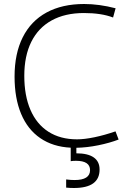

<svg xmlns="http://www.w3.org/2000/svg" viewBox="-20 -733 661 965"><path d="M480.5 119.1Q480.5 211.9 351.6 211.9Q331.5 211.9 312.5 210V168.9Q336.4 171.9 354.5 171.9Q432.6 171.9 432.6 122.1Q432.6 75.2 361.8 75.2Q345.2 75.2 335.4 77.1V9.3Q246.1 4.9 182.6 -38.6Q119.1 -82 86.2 -160.6Q53.2 -239.3 53.2 -348.1Q53.2 -463.4 94.2 -545.4Q135.3 -627.4 213.9 -670.2Q292.5 -712.9 402.8 -712.9Q478 -712.9 561 -691.4L548.3 -645Q489.7 -667.5 401.9 -667.5Q307.1 -667.5 239.7 -630.4Q172.4 -593.3 137.2 -522.5Q102.1 -451.7 102.1 -352.1Q102.1 -252.4 133.1 -180.7Q164.1 -108.9 223.6 -70.8Q283.2 -32.7 367.2 -32.7Q404.3 -32.7 454.8 -43.2Q505.4 -53.7 560.5 -72.8L576.2 -31.7Q531.7 -14.6 474.4 -2.9Q417 8.8 363.8 9.8V37.6Q421.4 37.6 450.9 58.1Q480.5 78.6 480.5 119.1Z"/></svg>

Font: Selawik Light
Style: Regular
Weight: 300
Designer: Aaron Bell
Foundry: Microsoft Corporation
Version: Version 1.01